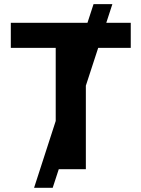

<svg xmlns="http://www.w3.org/2000/svg" viewBox="-20 -817 683 927"><path d="M249 -232.9V-585.9H32.2V-707H402.3L431.6 -796.9H522.5L493.2 -707H611.3V-585.9H454.1L394.5 -403.3V0H263.7L234.4 89.8H144.5Z"/></svg>

Font: Pretendard Std
Style: Bold
Weight: 700
Designer: Base glyphs from Inter by Rasmus Andersson; Hangeul glyphs from Noto Sans CJK(Source Han Sans) by Jang Soo-young and Kan
Foundry: Kil Hyung-jin
Version: Version 1.309